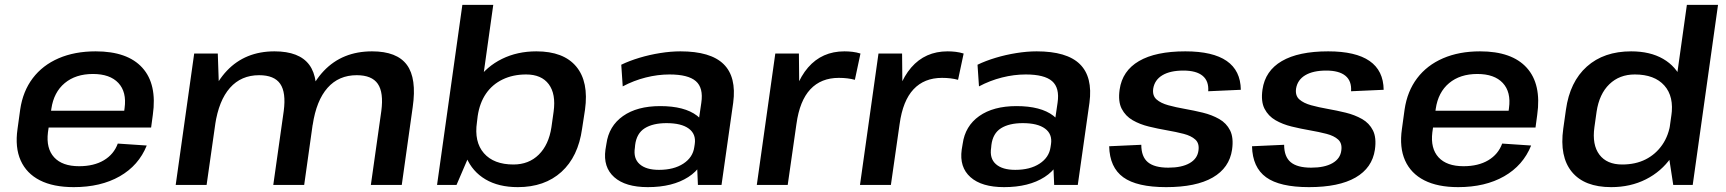

<svg xmlns="http://www.w3.org/2000/svg" viewBox="-20 -760 7091 789"><path d="M283 9Q199 9 144 -19Q89 -47 65 -100.5Q41 -154 52 -230L63 -310Q74 -385 114.5 -438.5Q155 -492 221 -520.5Q287 -549 373 -549Q504 -549 565 -481.5Q626 -414 608 -288L601 -236H157L166 -305H509L487 -278L492 -316Q501 -382 466.5 -419Q432 -456 362 -456Q291 -456 246 -418.5Q201 -381 191 -313L177 -216Q169 -150 202.5 -113.5Q236 -77 305 -77Q366 -77 407 -101.5Q448 -126 464 -170L583 -162Q550 -80 472 -35.5Q394 9 283 9Z M1547 -304Q1557 -380 1532.5 -415.5Q1508 -451 1446 -451Q1372 -451 1326 -399Q1280 -347 1265 -247L1205 -171L1214 -239Q1234 -388 1310.5 -468.5Q1387 -549 1509 -549Q1611 -549 1652 -493.5Q1693 -438 1676 -320L1631 0H1504ZM778 -540H875L881 -365L829 0H702ZM1146 -304Q1156 -380 1131.5 -415.5Q1107 -451 1045 -451Q971 -451 925 -399Q879 -347 864 -247L804 -171L814 -239Q837 -390 912.5 -469.5Q988 -549 1108 -549Q1210 -549 1251 -493.5Q1292 -438 1275 -320L1230 0H1103Z M2108 9Q2029 9 1975 -23Q1921 -55 1896.5 -113Q1872 -171 1882 -249L1889 -295Q1900 -373 1940 -430Q1980 -487 2043 -518Q2106 -549 2184 -549Q2296 -549 2348 -486.5Q2400 -424 2384 -309L2372 -231Q2356 -116 2287 -53.5Q2218 9 2108 9ZM1880 -740H2007L1926 -163L1856 0H1776ZM2090 -84Q2153 -84 2194 -124.5Q2235 -165 2246 -237L2255 -301Q2265 -374 2235 -414Q2205 -454 2142 -454Q2088 -454 2045.5 -433.5Q2003 -413 1977 -375Q1951 -337 1943 -283L1940 -258Q1928 -177 1968.5 -130.5Q2009 -84 2090 -84Z M2840 -188 2862 -338Q2871 -399 2839.5 -426.5Q2808 -454 2731 -454Q2683 -454 2633.5 -441.5Q2584 -429 2539 -405L2533 -494Q2566 -510 2607.5 -522.5Q2649 -535 2693 -542Q2737 -549 2776 -549Q2900 -549 2953.5 -496.5Q3007 -444 2993 -338L2945 0H2848ZM2642 9Q2550 9 2504 -32Q2458 -73 2468 -145L2472 -169Q2482 -242 2540 -283Q2598 -324 2693 -324Q2793 -324 2844.5 -284.5Q2896 -245 2886 -173L2883 -148Q2873 -74 2808.5 -32.5Q2744 9 2642 9ZM2688 -62Q2749 -62 2788 -87.5Q2827 -113 2833 -155L2835 -168Q2841 -209 2810.5 -231.5Q2780 -254 2719 -254Q2663 -254 2629.5 -233Q2596 -212 2590 -164L2589 -153Q2582 -109 2608.5 -85.5Q2635 -62 2688 -62Z M3166 -540H3263L3265 -335L3217 0H3090ZM3224 -286Q3243 -416 3300.5 -482.5Q3358 -549 3450 -549Q3467 -549 3483.5 -547Q3500 -545 3516 -540L3493 -432Q3464 -440 3427 -440Q3354 -440 3310 -393Q3266 -346 3253 -251Z M3590 -540H3687L3689 -335L3641 0H3514ZM3648 -286Q3667 -416 3724.5 -482.5Q3782 -549 3874 -549Q3891 -549 3907.5 -547Q3924 -545 3940 -540L3917 -432Q3888 -440 3851 -440Q3778 -440 3734 -393Q3690 -346 3677 -251Z M4304 -188 4326 -338Q4335 -399 4303.5 -426.5Q4272 -454 4195 -454Q4147 -454 4097.5 -441.5Q4048 -429 4003 -405L3997 -494Q4030 -510 4071.5 -522.5Q4113 -535 4157 -542Q4201 -549 4240 -549Q4364 -549 4417.5 -496.5Q4471 -444 4457 -338L4409 0H4312ZM4106 9Q4014 9 3968 -32Q3922 -73 3932 -145L3936 -169Q3946 -242 4004 -283Q4062 -324 4157 -324Q4257 -324 4308.5 -284.5Q4360 -245 4350 -173L4347 -148Q4337 -74 4272.5 -32.5Q4208 9 4106 9ZM4152 -62Q4213 -62 4252 -87.5Q4291 -113 4297 -155L4299 -168Q4305 -209 4274.5 -231.5Q4244 -254 4183 -254Q4127 -254 4093.5 -233Q4060 -212 4054 -164L4053 -153Q4046 -109 4072.5 -85.5Q4099 -62 4152 -62Z M4772 9Q4652 9 4596 -31.5Q4540 -72 4538 -159L4670 -165Q4670 -116 4697 -93.5Q4724 -71 4781 -71Q4836 -71 4868.5 -89.5Q4901 -108 4905 -142Q4909 -171 4892 -186.5Q4875 -202 4844 -210Q4813 -218 4775.5 -224.5Q4738 -231 4701 -240Q4664 -249 4634.5 -266Q4605 -283 4589.5 -313Q4574 -343 4581 -392Q4592 -469 4660.5 -509Q4729 -549 4851 -549Q4964 -549 5021 -509.5Q5078 -470 5079 -391L4945 -385Q4948 -427 4922 -448.5Q4896 -470 4843 -470Q4789 -470 4757 -451Q4725 -432 4719 -396Q4715 -367 4732.5 -351.5Q4750 -336 4781 -327.5Q4812 -319 4849 -312.5Q4886 -306 4923 -297Q4960 -288 4990 -271Q5020 -254 5035 -224Q5050 -194 5043 -145Q5032 -70 4963.5 -30.5Q4895 9 4772 9Z M5359 9Q5239 9 5183 -31.5Q5127 -72 5125 -159L5257 -165Q5257 -116 5284 -93.5Q5311 -71 5368 -71Q5423 -71 5455.5 -89.5Q5488 -108 5492 -142Q5496 -171 5479 -186.5Q5462 -202 5431 -210Q5400 -218 5362.5 -224.5Q5325 -231 5288 -240Q5251 -249 5221.5 -266Q5192 -283 5176.5 -313Q5161 -343 5168 -392Q5179 -469 5247.5 -509Q5316 -549 5438 -549Q5551 -549 5608 -509.5Q5665 -470 5666 -391L5532 -385Q5535 -427 5509 -448.5Q5483 -470 5430 -470Q5376 -470 5344 -451Q5312 -432 5306 -396Q5302 -367 5319.5 -351.5Q5337 -336 5368 -327.5Q5399 -319 5436 -312.5Q5473 -306 5510 -297Q5547 -288 5577 -271Q5607 -254 5622 -224Q5637 -194 5630 -145Q5619 -70 5550.5 -30.5Q5482 9 5359 9Z M5972 9Q5888 9 5833 -19Q5778 -47 5754 -100.5Q5730 -154 5741 -230L5752 -310Q5763 -385 5803.5 -438.5Q5844 -492 5910 -520.5Q5976 -549 6062 -549Q6193 -549 6254 -481.5Q6315 -414 6297 -288L6290 -236H5846L5855 -305H6198L6176 -278L6181 -316Q6190 -382 6155.5 -419Q6121 -456 6051 -456Q5980 -456 5935 -418.5Q5890 -381 5880 -313L5866 -216Q5858 -150 5891.5 -113.5Q5925 -77 5994 -77Q6055 -77 6096 -101.5Q6137 -126 6153 -170L6272 -162Q6239 -80 6161 -35.5Q6083 9 5972 9Z M6601 9Q6491 9 6439.5 -53.5Q6388 -116 6404 -231L6415 -309Q6431 -424 6501 -486.5Q6571 -549 6683 -549Q6761 -549 6814.5 -518Q6868 -487 6892 -430Q6916 -373 6905 -295L6899 -249Q6888 -171 6847.5 -113Q6807 -55 6743.5 -23Q6680 9 6601 9ZM6646 -84Q6701 -84 6742.5 -105Q6784 -126 6811 -165Q6838 -204 6845 -258L6848 -283Q6860 -363 6819.5 -408.5Q6779 -454 6698 -454Q6635 -454 6593.5 -414Q6552 -374 6541 -301L6532 -237Q6522 -165 6552.5 -124.5Q6583 -84 6646 -84ZM6831 -163 6912 -740H7040L6936 0H6856Z"/></svg>

Font: Pathway Extreme 8pt Thin 12pt SemiBold
Style: Italic
Weight: 600
Italic angle: -8°
Version: Version 1.001;gftools[0.9.26]